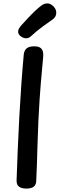

<svg xmlns="http://www.w3.org/2000/svg" viewBox="-20 -1093 349 1123"><path d="M119 -775Q122 -799 136.5 -810.5Q151 -822 179 -822Q203 -822 214.5 -814.5Q226 -807 230 -794Q234 -781 233 -765Q231 -737 225 -676.5Q219 -616 211.5 -509.5Q204 -403 199 -236Q198 -183 196 -133.5Q194 -84 192 -38Q192 -12 177 -1Q162 10 134 10Q107 10 91.5 -1Q76 -12 77 -39Q80 -130 84 -223.5Q88 -317 93 -410Q98 -503 104.5 -595Q111 -687 119 -775ZM133 -869Q117 -869 101.5 -880.5Q86 -892 86 -908Q86 -918 91 -926Q96 -934 102 -942Q120 -962 141.5 -985Q163 -1008 184.5 -1028.5Q206 -1049 220 -1059Q230 -1067 239 -1070Q248 -1073 257 -1073Q270 -1073 282.5 -1064.5Q295 -1056 302 -1044Q309 -1032 309 -1018Q309 -995 289 -980Q270 -967 232 -939.5Q194 -912 161 -881Q148 -869 133 -869Z"/></svg>

Font: Playpen Sans Medium
Style: Regular
Weight: 500
Designer: Laura Meseguer, Veronika Burian, José Scaglione
Foundry: TypeTogether
Version: Version 1.001